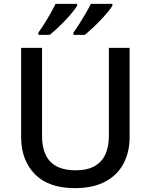

<svg xmlns="http://www.w3.org/2000/svg" viewBox="-20 -961 778 991"><path d="M649 -252Q649 -178 618.5 -118.5Q588 -59 525 -24.5Q462 10 366 10Q230 10 159.5 -62.5Q89 -135 89 -254V-714H197V-259Q197 -171 240 -126.5Q283 -82 371 -82Q431 -82 469 -104Q507 -126 524.5 -165.5Q542 -205 542 -260V-714H649ZM560 -931Q552 -918 535.5 -898Q519 -878 498 -856Q477 -834 456 -814.5Q435 -795 418 -781H359V-793Q373 -812 389.5 -838Q406 -864 422 -891.5Q438 -919 449 -941H560ZM378 -931Q370 -918 354 -898Q338 -878 317 -856Q296 -834 275 -814.5Q254 -795 237 -781H178V-793Q192 -812 208.5 -838Q225 -864 240.5 -891.5Q256 -919 267 -941H378Z"/></svg>

Font: Noto Sans Thai Medium
Style: Regular
Weight: 500
Designer: Monotype Design Team
Foundry: Monotype Imaging Inc.
Version: Version 2.001